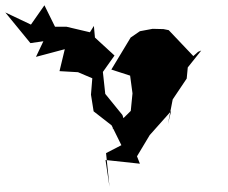

<svg xmlns="http://www.w3.org/2000/svg" viewBox="-91 -635 863 726"><path d="M249 -513 160 -534H117L77 -615L26 -542L-71 -588L24 -472L73 -479L45 -420L154 -449L134 -366L204 -362L258 -339L253 -277L263 -214L331 -161L368 -86L310 -56L323 71L308 -30L438 -16L427 -44L475 -124L556 -215L544 -166L562 -259L615 -338L619 -380L670 -444L658 -439L640 -423L547 -521L527 -525L486 -526L438 -517L403 -493L330 -372L401 -349L410 -282L403 -211L418 -230L334 -147L384 -162L372 -200L307 -280L298 -363L342 -425L268 -493L264 -537Z"/></svg>

Font: Hussar Lance
Style: Regular
Weight: 700
Foundry: Cannot Into Space Fonts, PlusOne Fonts
Version: Version 2.27